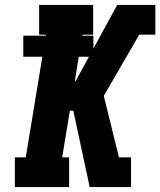

<svg xmlns="http://www.w3.org/2000/svg" viewBox="-20 -755 647 775"><path d="M40 0V-120H84L151 -526H74V-611H165L166 -615H138V-735H356V-615H313L312 -611H357V-559L453 -735H607V-615H542L399 -368L460 -120H509V0H342L276 -308H262L231 -120H259V0ZM285 -427 339 -526H298L282 -427Z"/></svg>

Font: Iosevka Curly Slab HvExObl
Style: Regular
Weight: 900
Width: 7
Italic angle: -9°
Monospace: yes
Designer: Belleve Invis
Foundry: Belleve Invis
Version: Version 11.1.0; ttfautohint (v1.8.3)